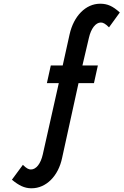

<svg xmlns="http://www.w3.org/2000/svg" viewBox="-20 -812 664 1032"><path d="M146 200C147 200 149 200 150 200C228 200 294 134 314 36L402 -365H485L506 -460H423L458 -609C469 -658 494 -691 522 -691C534 -691 546 -685 566 -665L624 -745C585 -780 558 -791 522 -792C521 -792 520 -792 518 -792C441 -792 376 -726 354 -627L317 -460H253L232 -365H296L210 18C199 67 175 99 146 99C134 99 122 93 103 74L44 154C83 186 111 199 146 200Z"/></svg>

Font: Jost Medium
Style: Italic
Weight: 500
Italic angle: -5°
Version: Version 3.710